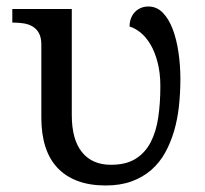

<svg xmlns="http://www.w3.org/2000/svg" viewBox="-20 -564 633 594"><path d="M307.1 9.8Q256.8 9.8 219.5 -4.4Q182.1 -18.6 157.2 -45.4Q132.3 -72.3 120.1 -111.1Q107.9 -149.9 107.9 -199.2V-425.8Q107.9 -447.8 100.6 -461.2Q93.3 -474.6 81.1 -481.9Q68.8 -489.3 53.2 -491.7Q37.6 -494.1 21 -494.1H18.1V-536.1H202.1V-208Q202.1 -132.3 233.6 -93.3Q265.1 -54.2 323.2 -54.2Q369.6 -54.2 399.2 -72.5Q428.7 -90.8 445.8 -123.3Q462.9 -155.8 469.5 -200.2Q476.1 -244.6 476.1 -296.9Q476.1 -338.9 467.5 -371.3Q459 -403.8 445.3 -426.8Q431.6 -449.7 414.6 -463.4Q397.5 -477.1 380.9 -481.9Q380.9 -496.6 385.5 -508.1Q390.1 -519.5 398.2 -527.6Q406.2 -535.6 416.7 -539.8Q427.2 -543.9 439 -543.9Q464.8 -543.9 483.6 -524.7Q502.4 -505.4 514.4 -473.6Q526.4 -441.9 532.2 -401.6Q538.1 -361.3 538.1 -319.8Q538.1 -277.3 533.7 -236.3Q529.3 -195.3 518.6 -158.7Q507.8 -122.1 490.7 -91.3Q473.6 -60.5 447.8 -38.1Q421.9 -15.6 387.2 -2.9Q352.5 9.8 307.1 9.8Z"/></svg>

Font: Noto Serif
Style: Regular
Weight: 400
Designer: Monotype Design team
Foundry: Monotype Imaging Inc.
Version: Version 1.02